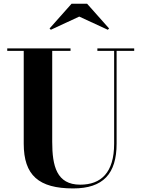

<svg xmlns="http://www.w3.org/2000/svg" viewBox="-20 -1014 774 1048"><path d="M412.5 -923.5 568.5 -851.5 575.5 -858.5 455.5 -993.5H370.5L250.5 -858.5L257.5 -851.5ZM19.5 -750V-736.5H109.5V-230C109.5 -57 191.5 14.5 379.5 14.5C542.5 14.5 616.5 -65 616.5 -230V-736.5H712.5V-750H511.5V-736.5H603V-230C603 -70.5 530.5 -6 418 -6C289 -6 265 -108 265 -240V-736.5H365V-750Z"/></svg>

Font: Bodoni* 16pt
Style: Bold
Weight: 700
Version: Version 2.3